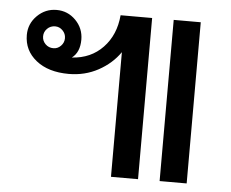

<svg xmlns="http://www.w3.org/2000/svg" viewBox="-44 -598 782 649"><g transform="rotate(5 347.0 -273.5)"><path d="M611.8 0H520V-546.9H611.8ZM446.8 0H355V-422.9Q327.6 -383.3 282.2 -358.6Q236.8 -334 182.1 -334Q112.8 -334 71.3 -367.2Q29.8 -400.4 29.8 -453.1Q29.8 -491.2 57.4 -518.6Q85 -545.9 123 -545.9Q161.1 -545.9 188 -518.6Q214.8 -491.2 214.8 -453.1Q214.8 -410.2 188 -390.1Q252.4 -394 293.2 -436.8Q334 -479.5 339.8 -546.9H446.8ZM123 -416Q137.7 -416 148.4 -427Q159.2 -438 159.2 -453.1Q159.2 -468.3 148.4 -479.2Q137.7 -490.2 123 -490.2Q106.9 -490.2 95.9 -479.2Q85 -468.3 85 -453.1Q85 -438 95.9 -427Q106.9 -416 123 -416Z"/></g></svg>

Font: IranNastaliq
Style: Regular
Weight: 400
Designer: Hossein Zahedi
Version: Version 1.5